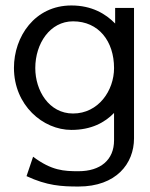

<svg xmlns="http://www.w3.org/2000/svg" viewBox="-20 -493 550 702"><path d="M31 -245C31 -108 137 -18 241 -18C314 -18 363 -45 397 -80V20C397 92 347 133 267 133C214 133 169 131 101 80L77 151C152 186 205 189 267 189C405 189 470 105 470 13V-464H401V-407C366 -443 315 -473 241 -473C107 -473 31 -359 31 -245ZM109 -244C109 -334 163 -415 247 -415C341 -415 397 -342 397 -244C397 -162 340 -78 247 -78C159 -78 109 -162 109 -244Z"/></svg>

Font: Charger Sport
Style: Df
Weight: 400
Designer: Jasper
Foundry: Cannot Into Space Fonts
Version: Version 1.1